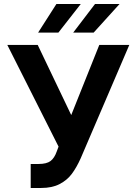

<svg xmlns="http://www.w3.org/2000/svg" viewBox="-20 -932 685 962"><path d="M133.8 -110.4H172.9Q213.4 -110.4 233.2 -125.2Q252.9 -140.1 264.6 -173.8L273.4 -197.3L16.6 -707H168.9L336.9 -355.5L477.5 -707H627.9L383.8 -137.7Q363.3 -92.3 339.8 -60.8Q316.4 -29.3 278.8 -9.8Q241.2 9.8 186.5 9.8H133.8ZM456.1 -912.1H579.1L449.2 -768.6H346.7ZM262.7 -912.1H384.8L272.5 -768.6H170.9Z"/></svg>

Font: Pretendard JP
Style: Bold
Weight: 700
Designer: Base glyphs from Inter by Rasmus Andersson; Hangeul glyphs from Noto Sans CJK(Source Han Sans) by Jang Soo-young and Kan
Foundry: Kil Hyung-jin
Version: Version 1.309